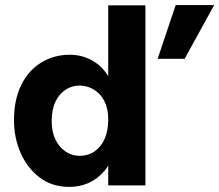

<svg xmlns="http://www.w3.org/2000/svg" viewBox="-20 -728 861 754"><path d="M551 -707V0H405V-707ZM405 -259Q405 -293 395.5 -318Q386 -343 369.5 -359.5Q353 -376 333 -384Q313 -392 292 -392Q263 -392 238 -376Q213 -360 198 -329Q183 -298 183 -252Q183 -210 198 -179.5Q213 -149 238 -132.5Q263 -116 293 -116Q326 -116 351.5 -133.5Q377 -151 391 -183Q405 -215 405 -259ZM446 -258Q446 -186 430.5 -135.5Q415 -85 387.5 -54Q360 -23 325.5 -8.5Q291 6 253 6Q184 6 135.5 -31Q87 -68 61 -127.5Q35 -187 35 -255Q35 -338 64 -395.5Q93 -453 143 -483Q193 -513 254 -513Q306 -513 349.5 -486Q393 -459 419.5 -402.5Q446 -346 446 -258ZM599 -497 670 -708H821L705 -497Z"/></svg>

Font: Hind Variable Light
Style: Regular
Weight: 300
Designer: Manushi Parikh, Satya Rajpurohit
Foundry: Indian Type Foundry
Version: Version 3.000